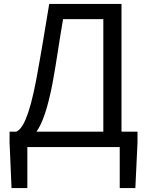

<svg xmlns="http://www.w3.org/2000/svg" viewBox="-20 -753 752 983"><path d="M120 0H593V210H673L684 -23V-79H602V-733H232C206 -576 192 -488 165 -342C128 -148 93 -91 63 -79H29V-23L39 210H120ZM167 -79C199 -125 225 -203 249 -327C272 -452 281 -530 303 -655H509V-79Z"/></svg>

Font: Noto Sans CJK JP
Style: Regular
Weight: 400
Designer: Ryoko NISHIZUKA 西塚涼子 (kana, bopomofo & ideographs); Paul D. Hunt (Latin, Greek & Cyrillic); Sandoll Communications 산돌커뮤니
Foundry: Adobe
Version: Version 2.004;hotconv 1.0.118;makeotfexe 2.5.65603